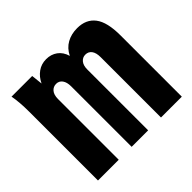

<svg xmlns="http://www.w3.org/2000/svg" viewBox="-138 -718 877 877"><g transform="rotate(-45 300.0 -280.0)"><path d="M25 -550H158.5L164.5 -495.5Q178.5 -525 202.5 -542.2Q226.5 -559.5 258 -559.5Q289 -559.5 312.2 -542.8Q335.5 -526 345 -493.5Q361.5 -527 390.8 -543.2Q420 -559.5 458 -559.5Q515.5 -559.5 545.2 -520.5Q575 -481.5 575 -396V0H440.5V-390Q440.5 -418 429.5 -432.8Q418.5 -447.5 399 -447.5Q381 -447.5 369.2 -433.2Q357.5 -419 357.5 -393.5V0H251V-391Q251 -417.5 240 -432.5Q229 -447.5 210.5 -447.5Q191.5 -447.5 179.5 -433.2Q167.5 -419 167.5 -392V0H33.5V-443.5Q33.5 -507.5 25 -550Z"/></g></svg>

Font: JuliaMono ExtraBold
Style: Regular
Weight: 800
Monospace: yes
Designer: cormullion
Foundry: corm
Version: Version 0.055; ttfautohint (v1.8.4)